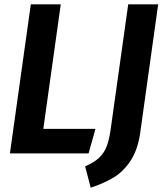

<svg xmlns="http://www.w3.org/2000/svg" viewBox="-20 -712 755 891"><path d="M181 -114H423L391 0H26L123 -692H262ZM631 -98Q620 -19 587.5 31.5Q555 82 510 110Q465 138 401 159L375 60Q417 42 440 20Q463 -2 474.5 -31.5Q486 -61 493 -108L575 -692H714Z"/></svg>

Font: Fira Sans Condensed SemiBold
Style: Italic
Weight: 600
Width: 3
Italic angle: -8°
Designer: bBox Type GmbH & Carrois Corporate GbR & Edenspiekermann AG
Foundry: bBox Type GmbH & Carrois Corporate GbR & Edenspiekermann AG
Version: Version 4.301